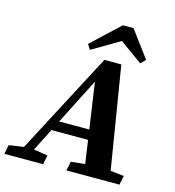

<svg xmlns="http://www.w3.org/2000/svg" viewBox="-174 -977 987 1082"><g transform="rotate(15 319.5 -436.0)"><path d="M-49.1 0H177L187.9 -53.6L94.6 -68.6H65.9L-38.3 -53.6L-49.1 0ZM12.9 0H72.1L346.1 -539.3L352.1 -550.6H334.9L414.9 0H564.4L457.2 -657.1H358.4L12.9 0ZM159.8 -197.9H455.1L449.2 -256.1H183.1L159.8 -197.9ZM312.9 0H622.3L633.2 -53.6L498.4 -68.6H469.7L323.8 -53.6L312.9 0ZM470.7 -872.5H408.6L245.9 -720.2L264.9 -690.5L475 -814.3H386L558.6 -690.5L585.4 -718.1L470.7 -872.5Z"/></g></svg>

Font: Source Serif 4 Variable
Style: Italic
Weight: 400
Italic angle: -12°
Designer: Frank Grießhammer
Foundry: Adobe Systems Incorporated
Version: Version 4.004;hotconv 1.0.116;makeotfexe 2.5.65601